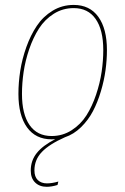

<svg xmlns="http://www.w3.org/2000/svg" viewBox="-20 -548 501 768"><path d="M239.7 1Q177.2 28.8 147.5 59.8Q117.7 90.8 117.7 133.8Q117.7 159.2 131.3 172.4Q145 185.5 168 185.5Q188 185.5 213.4 178.2L210 191.9Q186.5 199.2 167 199.2Q138.2 199.2 120.6 182.1Q103 165 103 134.3Q103 94.2 127 64.2Q150.9 34.2 200.7 8.8Q196.3 9.3 186.5 9.3Q122.6 9.3 88.1 -38.6Q53.7 -86.4 53.7 -172.4Q53.7 -217.8 61 -264.9Q68.4 -312 85.4 -359.9Q102.5 -407.7 127.4 -444.8Q152.3 -481.9 190.4 -505.1Q228.5 -528.3 274.9 -528.3Q338.9 -528.3 373.3 -480.7Q407.7 -433.1 407.7 -347.7Q407.7 -308.6 402.1 -267.3Q396.5 -226.1 383.5 -182.6Q370.6 -139.2 351.8 -103.3Q333 -67.4 304 -39.1Q274.9 -10.7 239.7 1ZM67.9 -172.4Q67.9 -91.3 98.4 -47.6Q128.9 -3.9 186.5 -3.9Q230.5 -3.9 266.6 -27.1Q302.7 -50.3 325.7 -86.4Q348.6 -122.6 364.3 -169.2Q379.9 -215.8 386.5 -260.5Q393.1 -305.2 393.1 -347.7Q393.1 -428.7 362.5 -472.2Q332 -515.6 274.9 -515.6Q231 -515.6 195.1 -492.9Q159.2 -470.2 136 -434.1Q112.8 -397.9 96.9 -351.6Q81.1 -305.2 74.5 -260.3Q67.9 -215.3 67.9 -172.4Z"/></svg>

Font: Fira Sans Compressed Hair
Style: Italic
Weight: 100
Width: 3
Italic angle: -8°
Designer: Carrois Corporate & Edenspiekermann AG
Foundry: Carrois Corporate GbR & Edenspiekermann AG
Version: Version 4.203;PS 004.203;hotconv 1.0.88;makeotf.lib2.5.64775